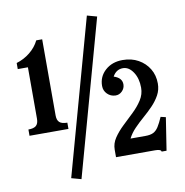

<svg xmlns="http://www.w3.org/2000/svg" viewBox="-97 -933 1075 1117"><g transform="rotate(-10 440.0 -375.0)"><path d="M236 75 490 -841 548 -825 294 91ZM40 -247Q72 -247 86 -259.5Q100 -272 100 -300V-604H40V-640Q84 -653 120 -682Q156 -711 175 -750H210V-300Q210 -272 224 -259.5Q238 -247 270 -247V-210H40ZM728 -373Q728 -428 703 -465.5Q678 -503 643 -503Q603 -503 582 -464Q630 -449 630 -410Q630 -387 613 -370Q596 -353 573 -354Q545 -355 525.5 -374.5Q506 -394 506 -422Q506 -477 546.5 -513.5Q587 -550 649 -550Q702 -550 742 -527.5Q782 -505 805 -467Q828 -429 828 -380Q828 -343 811 -312Q794 -281 767.5 -253.5Q741 -226 711.5 -200.5Q682 -175 656.5 -148.5Q631 -122 616 -92H704Q733 -92 750.5 -100.5Q768 -109 781.5 -130Q795 -151 810 -186L840 -179L810 14H781Q780 0 745 0H514V-44Q514 -81 535.5 -113Q557 -145 589 -175.5Q621 -206 653 -236.5Q685 -267 706.5 -300.5Q728 -334 728 -373Z"/></g></svg>

Font: Girassol
Style: Regular
Weight: 400
Width: 3
Designer: Liam Spradlin
Version: Version 1.004